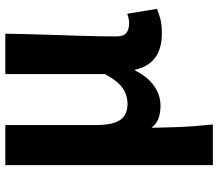

<svg xmlns="http://www.w3.org/2000/svg" viewBox="-68 -532 801 704"><g transform="rotate(-90 332.0 -179.5)"><path d="M79 201V-560H226V-229Q226 -166 244.5 -139Q263 -112 304 -112Q335 -112 361 -129.5Q387 -147 413 -195V-560H561Q560 -492 557.5 -417.5Q555 -343 553 -274.5Q551 -206 551 -153Q551 -126 564 -116Q577 -106 599 -106Q616 -106 634 -113L652 -4Q636 3 615 8.5Q594 14 562 14Q451 14 429 -84H426Q403 -38 369.5 -14.5Q336 9 297 9Q273 9 252.5 2.5Q232 -4 216 -24Q217 21 218 56.5Q219 92 221.5 126Q224 160 228 201Z"/></g></svg>

Font: Source Han Sans TC
Style: Bold
Weight: 700
Designer: Ryoko NISHIZUKA Ë•øÂ°öÊ∂ºÂ≠ê (kana, bopomofo & ideographs); Paul D. Hunt (Latin, Greek & Cyrillic); Sandoll Communicatio
Foundry: Adobe
Version: Version 2.004;hotconv 1.0.118;makeotfexe 2.5.65603